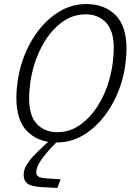

<svg xmlns="http://www.w3.org/2000/svg" viewBox="-20 -690 654 950"><path d="M407 -670Q496 -670 551 -616Q606 -562 606 -449Q606 -427 603.5 -400Q601 -373 596 -345Q591 -317 583 -289Q559 -206 512 -137Q465 -68 401 -26.5Q337 15 260 15Q171 15 116 -39Q61 -93 61 -206Q61 -229 63.5 -255.5Q66 -282 71 -310.5Q76 -339 84 -366Q108 -449 155 -518Q202 -587 266.5 -628.5Q331 -670 407 -670ZM263 -36Q325 -36 375.5 -71.5Q426 -107 463 -165Q500 -223 519 -290Q532 -334 537.5 -376.5Q543 -419 543 -452Q543 -538 504.5 -578.5Q466 -619 404 -619Q342 -619 291.5 -583.5Q241 -548 204.5 -490.5Q168 -433 148 -365Q135 -321 129.5 -278.5Q124 -236 124 -203Q124 -117 162.5 -76.5Q201 -36 263 -36ZM97 175Q97 160 102.5 144.5Q108 129 123.5 108Q139 87 171 56Q203 25 255 -21L279 -7Q223 50 197.5 83Q172 116 165.5 134Q159 152 159 163Q159 176 170 183.5Q181 191 215 193L280 197L264 240L189 236Q134 233 115.5 218Q97 203 97 175Z"/></svg>

Font: Intel One Mono Light
Style: Italic
Weight: 300
Italic angle: -16°
Monospace: yes
Designer: Fred Shallcrass
Foundry: Frere-Jones Type LLC
Version: Version 1.004